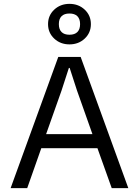

<svg xmlns="http://www.w3.org/2000/svg" viewBox="-20 -975 717 995"><path d="M645 0H559L485 -207H194L121 0H35L282 -680H398ZM459 -280 379 -506 341 -623H337L299 -506L219 -280ZM229 -850Q229 -895 261 -925Q293 -955 340 -955Q387 -955 419 -925Q451 -895 451 -850Q451 -805 419 -775Q387 -745 340 -745Q293 -745 261 -775Q229 -805 229 -850ZM395 -850Q395 -877 381 -891Q367 -905 340 -905Q313 -905 299 -891Q285 -877 285 -850Q285 -823 299 -809Q313 -795 340 -795Q367 -795 381 -809Q395 -823 395 -850Z"/></svg>

Font: TASA Orbiter VF Text
Style: Regular
Weight: 400
Designer: Weizhong Zhang
Foundry: 本地遙控
Version: Version 1.001;Glyphs 3.2 (3192)